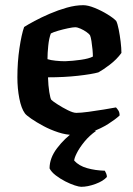

<svg xmlns="http://www.w3.org/2000/svg" viewBox="-20 -520 514 740"><path d="M262 0Q235 0 204.5 -10Q174 -20 147 -34.5Q120 -49 100.5 -62.5Q81 -76 76 -83Q62 -102 54.5 -140.5Q47 -179 47 -222Q47 -281 55 -334.5Q63 -388 73 -416Q87 -425 113 -439Q139 -453 171.5 -467Q204 -481 237.5 -490.5Q271 -500 301 -500Q319 -500 345 -489.5Q371 -479 394.5 -464.5Q418 -450 428 -439Q433 -429 437.5 -406.5Q442 -384 445 -359Q448 -334 448 -316Q430 -291 403 -270.5Q376 -250 359 -241Q334 -234 281 -228Q228 -222 165 -222Q166 -190 170 -165Q174 -140 178 -135Q183 -130 201.5 -118Q220 -106 241 -95.5Q262 -85 274 -85Q291 -85 321 -89Q351 -93 381 -98Q411 -103 427 -106Q431 -102 436 -94.5Q441 -87 441 -75Q425 -60 397.5 -42.5Q370 -25 335.5 -12.5Q301 0 262 0ZM231 -284Q260 -285 291.5 -289.5Q323 -294 338 -302Q338 -313 336.5 -329.5Q335 -346 332.5 -361.5Q330 -377 327 -384Q324 -389 313.5 -396.5Q303 -404 290.5 -409.5Q278 -415 270 -415Q261 -415 242 -411Q223 -407 204 -401.5Q185 -396 176 -391Q169 -373 166 -344Q163 -315 163 -292Q175 -288 194.5 -286Q214 -284 231 -284ZM293 200Q285 200 268 194.5Q251 189 231.5 179Q212 169 195 156Q178 143 171 129Q171 89 200 51Q229 13 267 -14L351 -16Q324 3 305 26.5Q286 50 276 70Q266 90 266 99Q284 119 315.5 128Q347 137 384 138Q386 141 389 148Q392 155 392 162Q378 178 348 189Q318 200 293 200Z"/></svg>

Font: Texturina SemiBold
Style: Regular
Weight: 600
Designer: Guillermo Torres Carreño
Foundry: Omnibus-Type
Version: Version 1.002; ttfautohint (v1.8.3)